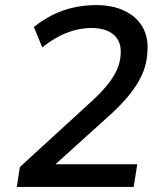

<svg xmlns="http://www.w3.org/2000/svg" viewBox="-20 -734 640 754"><path d="M46 0 58 -78 332 -329Q371 -364 397.5 -395.5Q424 -427 438.5 -458.5Q453 -490 454 -523Q457 -571 426.5 -597.5Q396 -624 339 -624Q290 -624 241.5 -605Q193 -586 146 -548L113 -628Q148 -656 187 -675.5Q226 -695 269.5 -704.5Q313 -714 357 -714Q422 -714 469 -691.5Q516 -669 539.5 -628.5Q563 -588 559 -534Q557 -482 536.5 -438Q516 -394 480.5 -352.5Q445 -311 396 -268L178 -71L176 -89H519L505 0Z"/></svg>

Font: Nunito Sans 10pt SemiBold
Style: Italic
Weight: 600
Italic angle: -9°
Designer: Vernon Adams
Foundry: Vernon Adams
Version: Version 3.101;gftools[0.9.27]